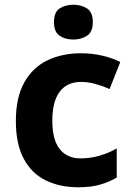

<svg xmlns="http://www.w3.org/2000/svg" viewBox="-20 -781 556 811"><path d="M311 10Q232 10 172.5 -19.5Q113 -49 80 -111Q47 -173 47 -270Q47 -370 83 -433.5Q119 -497 181 -526.5Q243 -556 322 -556Q369 -556 412 -546Q455 -536 488 -519L443 -405Q413 -418 382.5 -426.5Q352 -435 322 -435Q264 -435 232.5 -394Q201 -353 201 -271Q201 -190 232.5 -151Q264 -112 320 -112Q362 -112 401 -123.5Q440 -135 473 -154V-31Q441 -12 402.5 -1Q364 10 311 10ZM290 -761Q323 -761 347.5 -745.5Q372 -730 372 -687Q372 -646 347.5 -630Q323 -614 290 -614Q256 -614 232 -630Q208 -646 208 -687Q208 -730 232 -745.5Q256 -761 290 -761Z"/></svg>

Font: Noto Sans Cherokee
Style: Bold
Weight: 700
Designer: Monotype Design Team
Foundry: Monotype Imaging Inc.
Version: Version 2.001; ttfautohint (v1.8.4.7-5d5b)